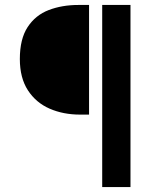

<svg xmlns="http://www.w3.org/2000/svg" viewBox="-20 -674 640 774"><path d="M303 -212Q235 -212 180 -236Q125 -260 92.5 -310Q60 -360 60 -436Q60 -517 91.5 -565Q123 -613 176.5 -633.5Q230 -654 296 -654H339V-212ZM392 80V-654H506V80Z"/></svg>

Font: Source Code Pro SemiBold
Style: Regular
Weight: 600
Monospace: yes
Designer: Paul D. Hunt, Teo Tuominen
Foundry: Adobe Systems Incorporated
Version: Version 1.018;hotconv 1.0.116;makeotfexe 2.5.65601